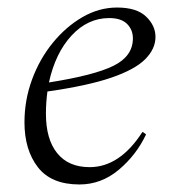

<svg xmlns="http://www.w3.org/2000/svg" viewBox="-20 -480 468 510"><path d="M191 10Q116 10 80.5 -36Q45 -82 45 -155Q45 -214 65 -268.5Q85 -323 120 -366Q155 -409 199 -434.5Q243 -460 291 -460Q343 -460 368 -436Q393 -412 393 -382Q393 -350 365.5 -322.5Q338 -295 275 -273.5Q212 -252 106 -237Q102 -208 102 -178Q102 -110 132 -73Q162 -36 218 -36Q298 -36 358 -129H360L368 -123Q342 -68 295.5 -29Q249 10 191 10ZM270 -432Q213 -432 170 -385.5Q127 -339 110 -261Q231 -280 282 -305.5Q333 -331 333 -378Q333 -401 317.5 -416.5Q302 -432 270 -432Z"/></svg>

Font: Spectral Light
Style: Italic
Weight: 300
Italic angle: -10°
Designer: Jean-Baptiste Levee
Foundry: Production Type
Version: Version 2.001